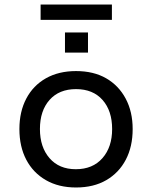

<svg xmlns="http://www.w3.org/2000/svg" viewBox="-20 -822 674 851"><path d="M317 9Q240 9 183.5 -23.5Q127 -56 96.5 -114Q66 -172 66 -250Q66 -327 96.5 -385Q127 -443 183.5 -475Q240 -507 317 -507Q395 -507 450.5 -475Q506 -443 537 -385Q568 -327 568 -250Q568 -172 537.5 -114Q507 -56 451 -23.5Q395 9 317 9ZM316 -72Q391 -72 434 -121Q477 -170 477 -250Q477 -331 434.5 -379Q392 -427 317 -427Q242 -427 199.5 -379Q157 -331 157 -250Q157 -170 199.5 -121Q242 -72 316 -72ZM160 -734V-802H476V-734ZM268 -589V-678H370V-589Z"/></svg>

Font: Nunito Sans 6pt
Style: Regular
Weight: 400
Version: Version 3.101;gftools[0.9.27]